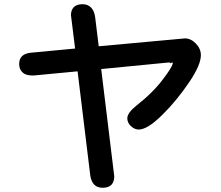

<svg xmlns="http://www.w3.org/2000/svg" viewBox="-20 -804 1040 905"><path d="M926.8 -543.9Q926.8 -498 872.1 -417Q813.5 -330.1 745.1 -262.7Q706.1 -224.6 679.7 -209Q653.3 -193.4 633.8 -193.4Q613.3 -193.4 595.7 -210.9Q580.1 -226.6 580.1 -246.1Q580.1 -271.5 621.1 -304.7Q702.1 -368.2 749 -431.6Q789.1 -484.4 793.9 -502.9Q794.9 -506.8 793 -509.8Q793 -509.8 791 -509.8L785.2 -505.9L778.3 -509.8L457 -478.5L518.6 27.3Q518.6 52.7 504.9 67.4Q490.2 81.1 464.4 81.1Q438.5 81.1 423.8 65.9Q409.2 50.8 405.3 21.5L345.7 -467.8L139.6 -448.2H131.8Q100.6 -448.2 85.4 -463.4Q70.3 -478.5 70.3 -502Q70.3 -550.8 127 -555.7L334 -575.2L314.5 -732.4Q314.5 -756.8 328.1 -770.5Q341.8 -784.2 369.1 -784.2Q393.6 -784.2 409.2 -768.6Q424.8 -752.9 428.7 -721.7L445.3 -585.9L851.6 -623Q879.9 -623 903.3 -598.6Q926.8 -574.2 926.8 -543.9Z"/></svg>

Font: FakePearl
Style: SemiBold
Weight: 400
Version: Version 1.2